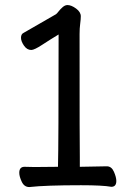

<svg xmlns="http://www.w3.org/2000/svg" viewBox="-20 -736 540 768"><path d="M97.2 12.2Q77.1 12.2 67.1 -8.8Q57.1 -29.8 57.1 -44.9Q57.1 -68.8 78.1 -68.8L118.2 -67.9L211.9 -68.8Q214.4 -157.2 214.4 -598.1Q181.2 -578.1 149.2 -557.1Q117.2 -536.1 105 -536.1Q87.9 -536.1 75.9 -553.5Q64 -570.8 64 -585Q64 -600.1 75.2 -605L204.1 -679.2Q208 -682.1 214.6 -690.7Q221.2 -699.2 230.7 -707.5Q240.2 -715.8 250 -715.8Q265.1 -715.8 284.2 -701.9Q303.2 -688 303.2 -670.9Q303.2 -659.2 300.8 -641.1Q298.3 -623 298.3 -600.1Q298.3 -127.9 299.3 -106.9V-68.8L407.2 -70.8Q426.3 -70.8 435.8 -48.8Q445.3 -26.9 445.3 -12.2Q445.3 11.2 425.3 11.2Q390.1 4.9 304.2 4.9Q162.1 4.9 97.2 12.2Z"/></svg>

Font: LXGW WenKai Mono Screen
Style: Regular
Weight: 400
Monospace: yes
Designer: LXGW / Fontworks Inc.
Foundry: LXGW / Fontworks Inc.
Version: Version 1.330;April 28,2024